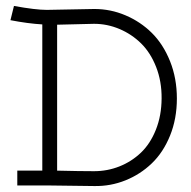

<svg xmlns="http://www.w3.org/2000/svg" viewBox="-20 -623 640 645"><path d="M122.1 -541Q73.2 -543.9 15.1 -555.2L26.9 -603Q99.6 -589.8 137.2 -589.8Q159.7 -589.8 217 -591.3Q274.4 -592.8 296.9 -592.8Q351.6 -592.8 401.6 -571.5Q451.7 -550.3 490 -512.5Q528.3 -474.6 551.3 -417.2Q574.2 -359.9 574.2 -292Q574.2 -224.1 551.3 -167.5Q528.3 -110.8 489.7 -74Q451.2 -37.1 401.4 -17.1Q351.6 2.9 296.9 2L139.2 0H38.1V-49.8H122.1ZM171.9 -49.8Q248 -47.9 295.9 -47.9Q340.8 -47.9 381.3 -64Q421.9 -80.1 453.4 -110.1Q484.9 -140.1 503.7 -187.3Q522.5 -234.4 522.9 -292Q523.4 -349.6 504.6 -397.7Q485.8 -445.8 454.1 -477.1Q422.4 -508.3 381.3 -525.6Q340.3 -543 295.9 -543L171.9 -540Z"/></svg>

Font: Compagnon Roman
Style: Regular
Weight: 400
Designer: Juliette Duhe, Lea Pradine
Foundry: Velvetyne Type Foundry
Version: Version 1.000;PS 001.000;hotconv 1.0.88;makeotf.lib2.5.64775